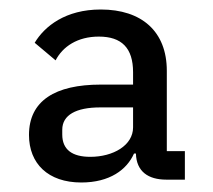

<svg xmlns="http://www.w3.org/2000/svg" viewBox="-20 -724 449 404"><path d="M369 -406H331V-575C331 -658 278 -704 192 -704C118 -704 74 -669 53 -634L97 -597C112 -626 143 -647 188 -647C236 -647 260 -623 260 -572V-546H192C96 -546 41 -512 41 -440C41 -380 81 -340 151 -340C211 -340 247 -367 262 -401H266C267 -363 292 -346 330 -346H369ZM260 -498V-456C260 -418 218 -394 170 -394C132 -394 111 -409 111 -441V-451C111 -482 140 -498 191 -498Z"/></svg>

Font: IBM Plex Devanagari Text
Style: Regular
Weight: 450
Designer: Mike Abbink, Paul van der Laan, Pieter van Rosmalen, Erin McLaughlin
Foundry: Bold Monday
Version: Version 1.0